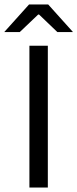

<svg xmlns="http://www.w3.org/2000/svg" viewBox="-56 -845 348 865"><path d="M159.5 0H76.5V-639H159.5ZM75 -825H161L272 -701.5V-700.5H202.5L120 -779.5H116L33 -700.5H-36V-701.5Z"/></svg>

Font: Anek Tamil Medium
Style: Regular
Weight: 400
Version: Version 1.003